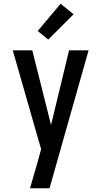

<svg xmlns="http://www.w3.org/2000/svg" viewBox="-20 -788 540 1023"><path d="M140 215Q150 180 160 145.5Q170 111 180 77L199 7L48 -520H152L252 -122L348 -520H452L244 215ZM237 -577 181 -623 303 -768 372 -712Z"/></svg>

Font: Iosevka Semibold
Style: Regular
Weight: 600
Monospace: yes
Designer: Belleve Invis
Foundry: Belleve Invis
Version: Version 33.2.3; ttfautohint (v1.8.4)